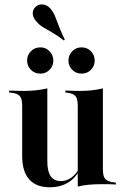

<svg xmlns="http://www.w3.org/2000/svg" viewBox="-20 -817 554 850"><path d="M262.9 -637.9Q234.7 -659.7 211.7 -672.6Q188.7 -685.5 171 -696.4Q153.2 -707.3 140.3 -722.6Q125.8 -739.5 125 -756.9Q124.2 -774.2 137.1 -786.3Q151.6 -799.2 170.2 -797.2Q188.7 -795.2 203.2 -779Q216.1 -764.5 224.2 -744Q232.3 -723.4 241.9 -698Q251.6 -672.6 266.9 -641.9ZM189.5 -416.1V-208.1H78.2V-348.4Q78.2 -379 68.1 -391.1Q58.1 -403.2 30.6 -406.5L20.2 -407.3V-416.1Q41.1 -415.3 56 -414.9Q71 -414.5 86.3 -414.5Q114.5 -414.5 140.3 -417.3Q166.1 -420.2 189.5 -425.8ZM189.5 -208.1V-102.4Q189.5 -58.9 204.4 -37.1Q219.4 -15.3 249.2 -15.3Q280.6 -15.3 306 -39.1Q331.5 -62.9 349.2 -111.3L351.6 -107.3Q330.6 -45.2 292.7 -16.5Q254.8 12.1 200 12.1Q140.3 12.1 109.3 -23Q78.2 -58.1 78.2 -125.8V-208.1ZM324.2 0V-208.1H435.5V-67.7Q435.5 -37.9 445.2 -25.8Q454.8 -13.7 483.1 -9.7L492.7 -8.9V0Q472.6 -1.6 457.7 -1.6Q442.7 -1.6 427.4 -1.6Q398.4 -1.6 373 0.8Q347.6 3.2 324.2 8.9ZM435.5 -416.1V-208.1H324.2V-348.4Q324.2 -379 314.5 -391.1Q304.8 -403.2 278.2 -406.5L269.4 -407.3V-416.1Q290.3 -415.3 305.2 -414.9Q320.2 -414.5 333.9 -414.5Q362.1 -414.5 387.1 -417.3Q412.1 -420.2 435.5 -425.8ZM341.1 -491.1Q316.1 -491.1 299.6 -508.1Q283.1 -525 283.1 -549.2Q283.1 -572.6 299.6 -589.9Q316.1 -607.3 341.1 -607.3Q366.1 -607.3 382.7 -589.9Q399.2 -572.6 399.2 -549.2Q399.2 -525 382.7 -508.1Q366.1 -491.1 341.1 -491.1ZM158.9 -491.1Q133.1 -491.1 116.5 -508.1Q100 -525 100 -549.2Q100 -572.6 116.5 -589.9Q133.1 -607.3 158.9 -607.3Q183.1 -607.3 199.6 -589.9Q216.1 -572.6 216.1 -549.2Q216.1 -525 199.6 -508.1Q183.1 -491.1 158.9 -491.1Z"/></svg>

Font: Playfair 144pt SemiCondensed
Style: Bold
Weight: 700
Width: 4
Designer: Claus Eggers Sørensen
Foundry: Claus Eggers Sørensen
Version: Version 2.203